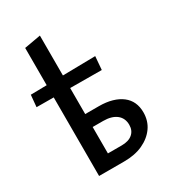

<svg xmlns="http://www.w3.org/2000/svg" viewBox="-175 -816 823 913"><g transform="rotate(-30 236.0 -359.5)"><path d="M98 0V-703L188 -719V-72H264Q302 -72 323 -90Q344 -108 344 -139Q344 -176 318 -196.5Q292 -217 245 -217H167V-288H263Q303 -288 334.5 -279Q366 -270 388 -253Q410 -236 421 -212Q432 -188 432 -157Q432 -110 407 -75Q382 -40 338.5 -20Q295 0 236 0ZM361 -430 4 -432 10 -497 367 -503Z"/></g></svg>

Font: Ysabeau SemiBold
Style: Regular
Weight: 600
Designer: Christian Thalmann (Catharsis Fonts)
Version: Version 2.000;gftools[0.9.27.dev2+g8671c4b]